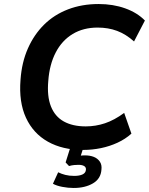

<svg xmlns="http://www.w3.org/2000/svg" viewBox="-20 -735 742 954"><path d="M393 10Q291 10 218 -31Q145 -72 109 -150Q73 -228 82 -339Q88 -425 118.5 -494Q149 -563 199 -612.5Q249 -662 318 -688.5Q387 -715 470 -715Q542 -715 602 -693.5Q662 -672 700 -633L646 -529Q606 -565 562 -581.5Q518 -598 465 -598Q394 -598 341 -566Q288 -534 257 -474.5Q226 -415 220 -334Q213 -257 233 -206.5Q253 -156 297 -131.5Q341 -107 406 -107Q455 -107 501.5 -122.5Q548 -138 597 -174L633 -71Q603 -44 564 -26Q525 -8 481.5 1Q438 10 393 10ZM346 199Q318 199 289.5 193.5Q261 188 243 178L269 121Q285 129 304.5 134Q324 139 349 139Q375 139 390.5 131.5Q406 124 407 108Q408 96 398 90Q388 84 370 84Q361 84 349 85Q337 86 323 90L306 72L335 -20H400L375 59L347 45Q359 41 374 39Q389 37 402 37Q427 37 446 44.5Q465 52 476 68Q487 84 484 108Q481 153 442 176Q403 199 346 199Z"/></svg>

Font: Nunito Sans 9pt
Style: Bold Italic
Weight: 700
Italic angle: -9°
Version: Version 3.101;gftools[0.9.27]